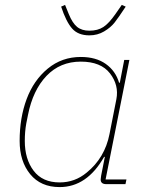

<svg xmlns="http://www.w3.org/2000/svg" viewBox="-20 -750 607 782"><path d="M344 -606Q298 -606 273.5 -634Q249 -662 229 -723L245 -730L260 -693Q275 -656 294 -640.5Q313 -625 344 -625Q378 -625 401 -640Q424 -655 451 -694L476 -730L492 -723Q463 -679 447 -658.5Q431 -638 404 -622Q377 -606 344 -606ZM491 0H413Q390 0 390 -19Q390 -23 392 -35L407 -111H404Q334 12 223 12Q146 12 103 -40.5Q60 -93 60 -176Q60 -270 88.5 -346.5Q117 -423 174.5 -470.5Q232 -518 309 -518Q371 -518 411 -489.5Q451 -461 465 -413H468L486 -506H507L410 -19H495ZM223 -7Q285 -7 333 -47Q407 -107 426 -204L454 -346Q465 -403 428 -451Q391 -499 309 -499Q225 -499 169.5 -441Q114 -383 94 -282L87 -247Q81 -214 81 -176Q81 -102 117 -54.5Q153 -7 223 -7Z"/></svg>

Font: IBM Plex Sans Thin
Style: Italic
Weight: 100
Italic angle: -11.31°
Designer: Mike Abbink, Paul van der Laan, Pieter van Rosmalen
Foundry: Bold Monday
Version: Version 3.0